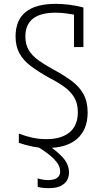

<svg xmlns="http://www.w3.org/2000/svg" viewBox="-20 -760 540 999"><path d="M225 10Q188 10 151.5 3Q115 -4 78 -17V-65Q114 -51 149 -43.5Q184 -36 221 -36Q299 -36 342 -71.5Q385 -107 385 -176Q385 -221 366.5 -252.5Q348 -284 314 -308.5Q280 -333 231 -358Q178 -388 140 -416.5Q102 -445 81.5 -482Q61 -519 61 -570Q61 -655 113.5 -697.5Q166 -740 270 -740Q304 -740 340 -735.5Q376 -731 414 -721V-515H365V-703L388 -679Q356 -686 326.5 -690Q297 -694 269 -694Q191 -694 151.5 -663Q112 -632 112 -570Q112 -529 129.5 -499.5Q147 -470 180.5 -446Q214 -422 260 -397Q314 -368 353.5 -338.5Q393 -309 414.5 -270Q436 -231 436 -175Q436 -86 381.5 -38Q327 10 225 10ZM234 219Q218 219 203.5 217.5Q189 216 176 212V168Q188 172 202 174.5Q216 177 231 177Q247 177 261 173Q275 169 284 159Q293 149 293 131Q293 100 261.5 68Q230 36 170 0L214 -15Q273 22 306 58.5Q339 95 339 138Q339 159 329.5 177Q320 195 297 207Q274 219 234 219Z"/></svg>

Font: M PLUS Code Latin Light
Style: Regular
Weight: 300
Designer: Coji Morishita
Foundry: UNDERFOREST DESIGN
Version: Version 1.002; ttfautohint (v1.8.3)